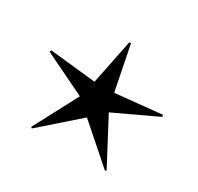

<svg xmlns="http://www.w3.org/2000/svg" viewBox="-107 -586 738 714"><g transform="rotate(30 262.0 -228.5)"><path d="M419 1 424 -3 323 -194 504 -279 502 -287 304 -267 266 -458H259L220 -266L22 -287L20 -279L200 -192L100 -3L105 1L262 -137Z"/></g></svg>

Font: Noto Sans Arabic UI Th
Style: Regular
Weight: 100
Designer: Monotype Design Team, Nadine Chahine and Nizar Qandah
Foundry: Monotype Imaging Inc.
Version: Version 2.010